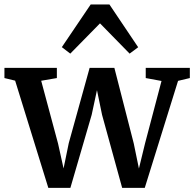

<svg xmlns="http://www.w3.org/2000/svg" viewBox="-26 -862 898 888"><path d="M-5.5 -501V-548H237V-501L164.5 -488.5L242.5 -198L268 -83L292 -200L388.5 -548H503L592.5 -199L616.5 -82.5L645 -199.5L721 -487.5L648 -501V-548H852V-501L797.5 -488L643.5 7H539L446 -331L422.5 -445L398 -331L299.5 7H197.5L44 -489ZM299 -614 260 -644 393.5 -841.5H480L613 -643.5L573.5 -614L436.5 -754Z"/></svg>

Font: Merriweather 36pt SemiBold
Style: Regular
Weight: 600
Version: Version 2.100